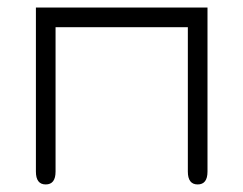

<svg xmlns="http://www.w3.org/2000/svg" viewBox="-20 -481 644 508"><path d="M75 -27V-461H529V-27Q529 7 503 7Q477 7 477 -27V-409H127V-27Q127 7 101 7Q75 7 75 -27Z"/></svg>

Font: Jura
Style: Regular
Weight: 400
Designer: Daniel Johnson, Alexei Vanyashin
Foundry: Daniel Johnson
Version: Version 5.103